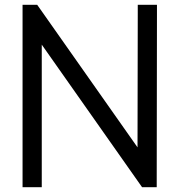

<svg xmlns="http://www.w3.org/2000/svg" viewBox="-20 -760 748 800"><path d="M154 -20V-574L560 3L572 20H633V-20L634 -700V-740H554V-700L553 -146L147 -723L135 -740H74V-700V-20V20H154Z"/></svg>

Font: Nordica Advanced
Style: Regular
Weight: 300
Version: Version 1.07